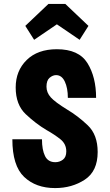

<svg xmlns="http://www.w3.org/2000/svg" viewBox="-20 -949 563 979"><path d="M43 -239Q43 -104 103 -47Q163 10 261 10Q347 10 412.5 -33Q478 -76 478 -174Q478 -262 427.5 -310Q377 -358 323 -390Q261 -428 239 -452.5Q217 -477 217 -507Q217 -539 233 -552.5Q249 -566 266 -566Q295 -566 310.5 -533Q326 -500 326 -450H470Q470 -556 426 -627Q382 -698 270 -698Q172 -698 116 -643Q60 -588 60 -503Q60 -415 111.5 -366.5Q163 -318 217 -286Q258 -263 288 -239Q318 -215 318 -177Q318 -148 301 -135Q284 -122 262 -122Q225 -122 209.5 -153.5Q194 -185 194 -239ZM227 -929 109 -817 154 -746 270 -825 386 -746 431 -817 313 -929Z"/></svg>

Font: Secuela Black
Style: Regular
Weight: 900
Designer: Fernando Haro
Foundry: deFharo
Version: Version 1.704